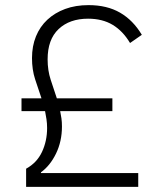

<svg xmlns="http://www.w3.org/2000/svg" viewBox="-20 -730 629 750"><path d="M82 0V-71Q124 -94 144 -136.5Q164 -179 164 -230Q164 -248 161.5 -264.5Q159 -281 156 -296H64V-346H142Q129 -384 117 -421Q105 -458 105 -503Q105 -550 120.5 -588Q136 -626 165 -653Q194 -680 234.5 -695Q275 -710 326 -710Q398 -710 449 -680.5Q500 -651 534 -594L488 -562Q460 -609 420 -633Q380 -657 324 -657Q252 -657 209 -616.5Q166 -576 166 -498Q166 -455 178 -418.5Q190 -382 202 -346H419V-296H215Q218 -282 220 -267.5Q222 -253 222 -236Q222 -178 199 -130.5Q176 -83 140 -57V-54H520V0Z"/></svg>

Font: IBM Plex Thai Light
Style: Regular
Weight: 300
Designer: Mike Abbink, Paul van der Laan, Pieter van Rosmalen, Ben Mitchell, Mark Frömberg
Foundry: Bold Monday
Version: Version 1.0